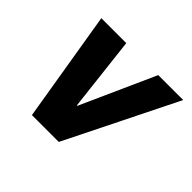

<svg xmlns="http://www.w3.org/2000/svg" viewBox="-124 -684 849 849"><g transform="rotate(45 300.0 -260.0)"><path d="M160 0 74 -520H230L270 -173Q271 -172 271.5 -170.5Q272 -169 271 -167Q272 -169 272.5 -170.5Q273 -172 274 -173L430 -520H586L328 0Z"/></g></svg>

Font: Iosevka Aile Heavy Oblique
Style: Regular
Weight: 900
Italic angle: -9°
Designer: Belleve Invis
Foundry: Belleve Invis
Version: Version 31.1.0; ttfautohint (v1.8.4)